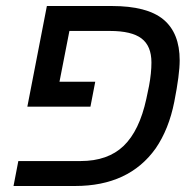

<svg xmlns="http://www.w3.org/2000/svg" viewBox="-20 -619 650 639"><path d="M484 -411Q484 -466 451 -491Q418 -516 346 -516H211L178 -347H297L281 -264H71L136 -599H352Q470 -599 524 -554Q578 -509 578 -418Q578 -371 560 -280Q542 -189 498 -125Q409 0 230 0H25L41 -83H248Q339 -83 391.5 -133.5Q444 -184 467 -290L476 -333Q484 -376 484 -411Z"/></svg>

Font: Libra Sans Modern
Style: Italic
Weight: 400
Italic angle: -12°
Foundry: Stefan Peev, Context Ltd
Version: Version 1.000